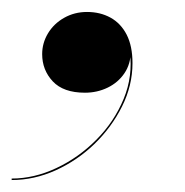

<svg xmlns="http://www.w3.org/2000/svg" viewBox="-56 -145 310 321"><path d="M-36.5 156V153.5Q1 153.5 38.2 136Q75.5 118.5 105.2 88.5Q135 58.5 150.8 20.2Q166.5 -18 161 -58.5H162.5Q162.5 -38 152 -22.5Q141.5 -7 124 1.5Q106.5 10 86 10Q50 10 32.2 -9Q14.5 -28 14.5 -54.5Q14.5 -73 24.2 -89.2Q34 -105.5 51.2 -115.2Q68.5 -125 89.5 -125Q111.5 -125 128.8 -115.5Q146 -106 155.8 -87Q165.5 -68 165.5 -39.5Q165.5 -2 148 33Q130.5 68 101.8 95.8Q73 123.5 37 139.8Q1 156 -36.5 156Z"/></svg>

Font: Bodoni Moda 72pt Medium
Style: Italic
Weight: 500
Italic angle: -13°
Designer: Owen Earl
Foundry: indestructible type
Version: Version 2.004